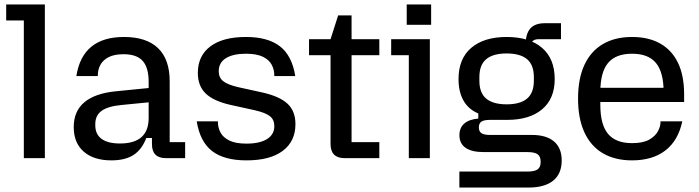

<svg xmlns="http://www.w3.org/2000/svg" viewBox="-20 -710 3137 862"><path d="M87 0V-618.2H7.8V-690H181.4V0Z M480.2 10Q400.6 10 355.8 -29.3Q311 -68.6 311 -139.4Q311 -210.6 358.4 -250.6Q405.8 -290.6 498.2 -300L647.4 -314.8V-250.6L525 -238.6Q464.2 -232.8 436 -212.3Q407.8 -191.8 407.8 -152.8V-147.4Q407.8 -107 436.2 -86.4Q464.6 -65.8 518.4 -65.8Q583 -65.8 615.2 -94.4Q647.4 -123 647.4 -180.8V-264.2V-277.8V-341.4Q647.4 -406.8 620.5 -436.7Q593.6 -466.6 534.8 -466.6Q493.2 -466.6 467.7 -453.4Q442.2 -440.2 430.7 -418.9Q419.2 -397.6 419.2 -372.6V-368.6H322.8Q336.8 -457 390.3 -500.5Q443.8 -544 536.6 -544Q637.8 -544 689.8 -493.7Q741.8 -443.4 741.8 -345.4V-71.8H811.2V0H725Q662.2 0 662.2 -62.8V-90.4H636.8Q617.2 -39 579.8 -14.5Q542.4 10 480.2 10Z M1086.6 10Q986.2 10 932 -32Q877.8 -74 863.2 -165.4H958.4V-161Q958.4 -137 970 -115Q981.6 -93 1009.6 -79.1Q1037.6 -65.2 1086.6 -65.2Q1146.2 -65.2 1178.9 -85.7Q1211.6 -106.2 1211.6 -143.8Q1211.6 -172.8 1191.6 -188.5Q1171.6 -204.2 1123.4 -215.2L1013.4 -239.4Q937.4 -256.8 902.8 -290.9Q868.2 -325 868.2 -382.4Q868.2 -459.6 924.5 -501.8Q980.8 -544 1084 -544Q1182.8 -544 1236.9 -502Q1291 -460 1305.6 -368.6H1211.4V-373Q1211.4 -397 1200 -419Q1188.6 -441 1160.8 -454.9Q1133 -468.8 1084 -468.8Q1026.4 -468.8 994.2 -448.8Q962 -428.8 962 -390.2Q962 -361.8 981.8 -345.8Q1001.6 -329.8 1048.8 -318.8L1158.8 -294.6Q1235.8 -277.2 1271.1 -244.1Q1306.4 -211 1306.4 -152.6Q1306.4 -75.4 1249.4 -32.7Q1192.4 10 1086.6 10Z M1527.4 0Q1464 0 1464 -63.8V-534L1498.2 -641H1558.4V-71.8H1683V0ZM1367.4 -462.2V-534H1683V-462.2Z M1815.4 0V-462.2H1736.2V-534H1909.8V0ZM1806 -598.6V-690H1915.6V-598.6Z M2042.4 132V60.2H2348.2Q2380.2 60.2 2393.8 50.3Q2407.4 40.4 2407.4 16.8Q2407.4 -7.4 2393.8 -17.3Q2380.2 -27.2 2348.2 -27.2H2151.8Q2097.8 -27.2 2070.2 -46.4Q2042.6 -65.6 2042.6 -103.2Q2042.6 -136.2 2064.3 -155.2Q2086 -174.2 2127.4 -177.6V-200.6Q2082.6 -219.4 2060.6 -258.8Q2038.6 -298.2 2038.6 -355Q2038.6 -446.4 2095.7 -495.2Q2152.8 -544 2254.8 -544Q2356.8 -544 2413.6 -495.2Q2470.4 -446.4 2470.4 -355Q2470.4 -267 2414 -219.4Q2357.6 -171.8 2257.2 -171.8H2179.6Q2153 -171.8 2141.4 -164Q2129.8 -156.2 2129.8 -138Q2129.8 -120.2 2141.4 -112.2Q2153 -104.2 2179.6 -104.2H2367.6Q2433 -104.2 2467.4 -74.9Q2501.8 -45.6 2501.8 10.4Q2501.8 70 2463.6 101Q2425.4 132 2353.2 132ZM2254.8 -241.6Q2315.6 -241.6 2346.2 -267.3Q2376.8 -293 2376.8 -347.6V-364Q2376.8 -418.6 2346.2 -444.3Q2315.6 -470 2254.8 -470Q2193.6 -470 2162.9 -444.3Q2132.2 -418.6 2132.2 -364V-347.6Q2132.2 -293 2162.9 -267.3Q2193.6 -241.6 2254.8 -241.6ZM2339.8 -509.2Q2339.8 -558.4 2360.9 -582.1Q2382 -605.8 2425.6 -605.8H2498.6V-534H2397Q2359.2 -534 2359.2 -489.6Z M2817.6 10Q2740.8 10 2686.5 -22Q2632.2 -54 2603.7 -116Q2575.2 -178 2575.2 -267Q2575.2 -357 2603.7 -418.5Q2632.2 -480 2686.5 -512Q2740.8 -544 2817.6 -544Q2891.8 -544 2944.1 -514.5Q2996.4 -485 3023.9 -428Q3051.4 -371 3051.4 -287V-252.2H2638.6V-315.8H3014.2L2959.4 -273.2V-296.4Q2959.4 -385.6 2925.1 -427.2Q2890.8 -468.8 2817.6 -468.8Q2744.4 -468.8 2709.8 -427.2Q2675.2 -385.6 2675.2 -296.4V-239.4Q2675.2 -150.6 2709.8 -109Q2744.4 -67.4 2817.6 -67.4Q2866.4 -67.4 2893.9 -82.7Q2921.4 -98 2933.4 -120Q2945.4 -142 2945.4 -161.4V-165.4H3043.2Q3025.2 -79.4 2967.6 -34.7Q2910 10 2817.6 10Z"/></svg>

Font: Mozilla Headline ExtraLight
Style: Regular
Weight: 200
Designer: Studio DRAMA
Foundry: Studio DRAMA
Version: Version 1.000